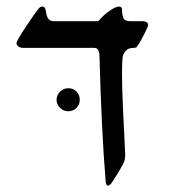

<svg xmlns="http://www.w3.org/2000/svg" viewBox="-20 -548 538 590"><path d="M269.5 -400.9H50.8Q42 -400.9 36.4 -405.3Q30.8 -409.7 30.8 -415.5Q30.8 -422.9 59.6 -466.1Q88.4 -509.3 99.6 -522.5Q104 -527.8 110.4 -527.8Q119.1 -527.8 121.1 -512.7Q123.5 -496.1 129.2 -489.5Q134.8 -482.9 144.5 -482.9H278.3Q283.2 -482.9 286.1 -487.3Q296.9 -500.5 315.9 -514.2Q335 -527.8 345.7 -527.8Q355 -527.8 355 -518.1Q355 -510.7 356.4 -501.7Q357.9 -492.7 361.3 -489.3Q366.2 -482.9 380.9 -482.9H419.9Q424.8 -482.9 429.9 -480.2Q435.1 -477.5 435.1 -471.7Q435.1 -470.2 433.1 -463.4Q413.1 -421.4 402.3 -406.7Q400.4 -403.3 397.7 -402.1Q395 -400.9 390.1 -400.9Q374.5 -400.9 366 -391.4Q357.4 -381.8 356.4 -369.1Q355 -357.9 355 -320.3Q355 -259.3 361.8 -136.2Q364.7 -76.7 364.7 -72.8Q364.7 -55.7 358.9 -45.4Q350.1 -28.8 341.8 -15.1Q333.5 -1.5 322.3 15.1Q320.3 18.1 317.1 20.3Q314 22.5 311.5 22.5Q308.6 22.5 307.1 19.3Q305.7 16.1 304.7 9.8Q292 -143.1 285.6 -377.9Q285.6 -387.7 281.7 -394.3Q277.8 -400.9 269.5 -400.9ZM189.9 -206.1Q175.3 -206.1 164.6 -216.6Q153.8 -227.1 153.8 -241.2Q153.8 -255.9 164.6 -266.4Q175.3 -276.9 189.9 -276.9Q205.1 -276.9 215.1 -266.6Q225.1 -256.3 225.1 -241.2Q225.1 -226.6 214.8 -216.3Q204.6 -206.1 189.9 -206.1Z"/></svg>

Font: David Libre
Style: Regular
Weight: 400
Version: Version 1.000